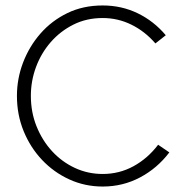

<svg xmlns="http://www.w3.org/2000/svg" viewBox="-20 -681 669 703"><path d="M356 2Q291 2 234 -24Q177 -50 134 -95.5Q91 -141 66.5 -201Q42 -261 42 -330Q42 -393 64.5 -452Q87 -511 128 -558Q169 -605 226.5 -633Q284 -661 356 -661Q425 -661 484 -632.5Q543 -604 587 -552L549 -522Q511 -566 461.5 -590.5Q412 -615 356 -615Q297 -615 249 -591Q201 -567 166 -527Q131 -487 112 -436Q93 -385 93 -330Q93 -270 114 -218Q135 -166 171 -127Q207 -88 254.5 -66Q302 -44 356 -44Q417 -44 469 -72.5Q521 -101 559 -151L600 -123Q556 -65 493 -31.5Q430 2 356 2Z"/></svg>

Font: Lil Grotesk Light
Style: Regular
Weight: 300
Designer: Bastien Sozeau
Foundry: NBR — Bastien Sozeau
Version: Version 3.003; ttfautohint (v1.8.4.7-5d5b);gftools[0.9.33]